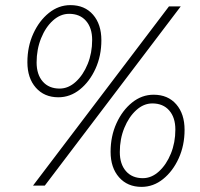

<svg xmlns="http://www.w3.org/2000/svg" viewBox="-20 -725 783 750"><path d="M208 -345Q153 -345 120 -382.5Q87 -420 87 -482Q87 -543 110 -593.5Q133 -644 171 -674.5Q209 -705 255 -705Q311 -705 343.5 -667.5Q376 -630 376 -568Q376 -507 353 -456.5Q330 -406 292 -375.5Q254 -345 208 -345ZM213 -379Q247 -379 276 -405.5Q305 -432 322.5 -475Q340 -518 340 -569Q340 -616 316 -643.5Q292 -671 250 -671Q216 -671 187 -645Q158 -619 140.5 -575.5Q123 -532 123 -481Q123 -434 147 -406.5Q171 -379 213 -379ZM109 0 640 -700H686L155 0ZM533 5Q478 5 445 -32.5Q412 -70 412 -132Q412 -193 435 -243.5Q458 -294 496 -324.5Q534 -355 580 -355Q636 -355 668.5 -317.5Q701 -280 701 -218Q701 -157 678 -106.5Q655 -56 617 -25.5Q579 5 533 5ZM538 -29Q572 -29 601 -55.5Q630 -82 647.5 -125Q665 -168 665 -219Q665 -266 641 -293.5Q617 -321 575 -321Q541 -321 512 -294.5Q483 -268 465.5 -225Q448 -182 448 -131Q448 -84 472 -56.5Q496 -29 538 -29Z"/></svg>

Font: Red Hat Display VF
Style: Italic
Weight: 300
Italic angle: -12°
Designer: Pentagram, MCKL
Foundry: Pentagram, MCKL
Version: Version 1.023